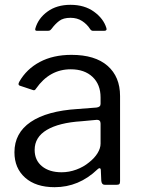

<svg xmlns="http://www.w3.org/2000/svg" viewBox="-20 -768 588 798"><path d="M385 -64Q308 10 207 10Q129 10 84.5 -29.5Q40 -69 40 -135Q40 -215 107.5 -261Q175 -307 303 -315L381 -321Q398 -323 398 -336V-363Q398 -417 364.5 -448.5Q331 -480 274 -480Q186 -480 130 -400Q127 -395 124 -393.5Q121 -392 116 -394L62 -412Q57 -414 57 -419Q57 -422 60 -428Q90 -481 145.5 -510.5Q201 -540 277 -540Q375 -540 427 -494.5Q479 -449 479 -369V-15Q479 -6 476 -3Q473 0 465 0H415Q403 0 401 -16L399 -62Q398 -69 394 -69Q390 -69 385 -64ZM398 -254Q398 -270 383 -270L318 -264Q225 -258 174.5 -228Q124 -198 124 -145Q124 -102 154.5 -77Q185 -52 236 -52Q267 -52 297 -63Q327 -74 350 -93Q373 -111 385.5 -131.5Q398 -152 398 -171ZM366 -640Q359 -640 354 -648Q342 -667 321.5 -680.5Q301 -694 273 -694Q243 -694 226 -681Q209 -668 195 -649Q191 -644 188 -642Q185 -640 179 -640H133Q124 -640 127 -650Q139 -692 177.5 -720Q216 -748 273 -748Q331 -748 370.5 -719.5Q410 -691 422 -652Q423 -650 423 -647Q423 -640 413 -640Z"/></svg>

Font: Libre Franklin
Style: Regular
Weight: 400
Designer: Pablo Impallari, Rodrigo Fuenzalida
Foundry: Impallari Type
Version: Version 1.001; ttfautohint (v1.4.1)